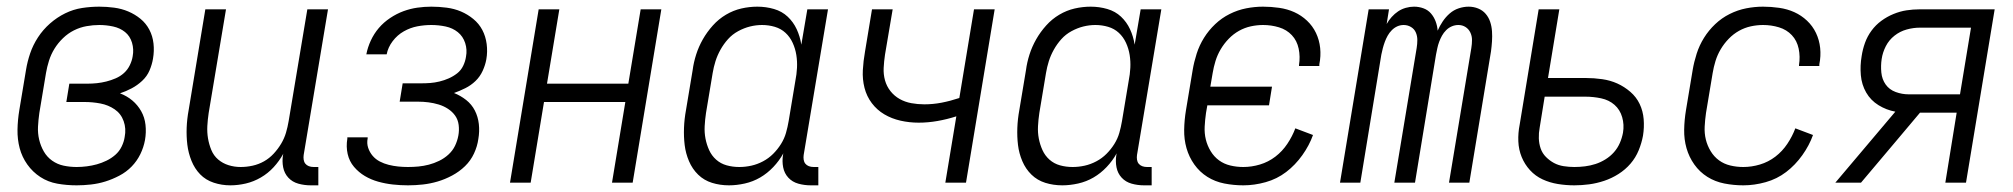

<svg xmlns="http://www.w3.org/2000/svg" viewBox="-20 -548 6040 576"><path d="M210 8Q180 8 152 3Q124 -2 101 -17Q78 -32 62 -54.5Q46 -77 39 -103.5Q32 -130 32.5 -159Q33 -188 38 -218L58 -338Q62 -363 70.5 -388Q79 -413 94 -436Q109 -459 130 -477.5Q151 -496 175.5 -508Q200 -520 226 -524Q252 -528 278 -528Q300 -528 322.5 -525Q345 -522 365 -513.5Q385 -505 401.5 -491.5Q418 -478 428 -459Q438 -440 440.5 -417.5Q443 -395 439 -372Q436 -354 428.5 -336.5Q421 -319 406.5 -305.5Q392 -292 375 -283Q358 -274 340 -268Q361 -260 377 -246.5Q393 -233 403.5 -214.5Q414 -196 416.5 -173.5Q419 -151 415 -128Q411 -106 401 -85.5Q391 -65 375 -48.5Q359 -32 338 -21Q317 -10 296 -3.5Q275 3 253 5.5Q231 8 210 8ZM210 -47Q225 -47 240.5 -49Q256 -51 270.5 -55Q285 -59 299.5 -66Q314 -73 326 -83.5Q338 -94 345 -108.5Q352 -123 354 -137Q359 -162 351 -184.5Q343 -207 324 -220Q305 -233 281.5 -237.5Q258 -242 234 -242H179L188 -297H243Q257 -297 271 -298.5Q285 -300 299 -303.5Q313 -307 327 -313Q341 -319 352 -329Q363 -339 369.5 -352.5Q376 -366 378 -379Q382 -400 376 -420Q370 -440 355 -452Q340 -464 319.5 -468.5Q299 -473 278 -473Q259 -473 239.5 -469.5Q220 -466 202 -457Q184 -448 169 -433.5Q154 -419 143.5 -402Q133 -385 127 -366Q121 -347 118 -329L98 -209Q95 -188 94 -168Q93 -148 97.5 -129Q102 -110 111.5 -93.5Q121 -77 136.5 -66Q152 -55 171 -51Q190 -47 210 -47Z M671 8Q645 8 621 0Q597 -8 580.5 -25Q564 -42 554.5 -65.5Q545 -89 542 -114Q539 -139 540 -165Q541 -191 546 -218L596 -520H658L606 -209Q603 -189 602 -170Q601 -151 604 -133Q607 -115 614 -98Q621 -81 634.5 -69.5Q648 -58 665.5 -52.5Q683 -47 702 -47Q720 -47 738 -51Q756 -55 772 -64Q788 -73 801 -87Q814 -101 823.5 -117Q833 -133 838 -150Q843 -167 846 -185L902 -520H964L891 -83Q890 -76 891 -69Q892 -62 896 -57Q900 -52 906.5 -49.5Q913 -47 921 -47H935V8H912Q893 8 875 3Q857 -2 845 -15Q833 -28 829.5 -46Q826 -64 829 -83L830 -87Q818 -65 801 -46.5Q784 -28 762.5 -15.5Q741 -3 717.5 2.5Q694 8 671 8Z M1204 8Q1181 8 1158.5 5.5Q1136 3 1114.5 -3Q1093 -9 1074.5 -20Q1056 -31 1042 -47.5Q1028 -64 1023 -86Q1018 -108 1022 -132V-136H1083V-133Q1080 -118 1084.5 -104.5Q1089 -91 1098 -80.5Q1107 -70 1119.5 -63.5Q1132 -57 1146 -53.5Q1160 -50 1174.5 -48.5Q1189 -47 1204 -47Q1220 -47 1235.5 -48.5Q1251 -50 1266.5 -54Q1282 -58 1297.5 -65.5Q1313 -73 1325.5 -84.5Q1338 -96 1345 -110.5Q1352 -125 1355 -141Q1358 -157 1356 -173Q1354 -189 1345.5 -201Q1337 -213 1324 -221.5Q1311 -230 1296 -234.5Q1281 -239 1265.5 -241Q1250 -243 1234 -243H1179L1188 -298H1243Q1257 -298 1270.5 -299Q1284 -300 1298.5 -303.5Q1313 -307 1326.5 -313Q1340 -319 1351.5 -328Q1363 -337 1369.5 -350.5Q1376 -364 1378 -378Q1382 -399 1375.5 -419Q1369 -439 1353.5 -451.5Q1338 -464 1317 -468.5Q1296 -473 1274 -473Q1253 -473 1232 -469Q1211 -465 1191.5 -454Q1172 -443 1158 -424.5Q1144 -406 1140 -385H1079Q1083 -406 1092.5 -426.5Q1102 -447 1116.5 -464Q1131 -481 1150.5 -494Q1170 -507 1190.5 -514.5Q1211 -522 1232 -525Q1253 -528 1274 -528Q1297 -528 1320 -525Q1343 -522 1363 -513.5Q1383 -505 1400 -491Q1417 -477 1427 -458Q1437 -439 1440 -416Q1443 -393 1439 -370Q1436 -353 1428 -335.5Q1420 -318 1406.5 -305Q1393 -292 1376 -283.5Q1359 -275 1342 -269Q1362 -261 1378.5 -248Q1395 -235 1404.5 -216.5Q1414 -198 1416.5 -176Q1419 -154 1415 -131Q1412 -109 1402 -87.5Q1392 -66 1375 -49.5Q1358 -33 1336.5 -21.5Q1315 -10 1293 -3.5Q1271 3 1248.5 5.5Q1226 8 1204 8Z M1510 0 1596 -520H1658L1621 -297H1865L1902 -520H1964L1878 0H1816L1856 -242H1612L1572 0Z M2167 8Q2140 8 2116 0.5Q2092 -7 2074.5 -24Q2057 -41 2047 -64.5Q2037 -88 2034 -113Q2031 -138 2032 -164.5Q2033 -191 2038 -218L2058 -338Q2061 -361 2068.5 -384.5Q2076 -408 2088.5 -430Q2101 -452 2118.5 -471.5Q2136 -491 2158 -504Q2180 -517 2204 -522.5Q2228 -528 2252 -528Q2278 -528 2302 -521Q2326 -514 2343 -498Q2360 -482 2370 -460.5Q2380 -439 2384 -414L2402 -520H2464L2391 -83Q2390 -76 2391 -69Q2392 -62 2396 -57Q2400 -52 2406.5 -49.5Q2413 -47 2421 -47H2435V8H2412Q2393 8 2375 3Q2357 -2 2345 -15Q2333 -28 2329.5 -46Q2326 -64 2329 -83L2330 -88Q2318 -66 2300 -47Q2282 -28 2260.5 -15.5Q2239 -3 2214.5 2.5Q2190 8 2167 8ZM2198 -47Q2216 -47 2234 -51Q2252 -55 2269 -64Q2286 -73 2299.5 -86.5Q2313 -100 2323 -116Q2333 -132 2338 -149.5Q2343 -167 2346 -185L2366 -305Q2370 -325 2371 -344.5Q2372 -364 2369 -383Q2366 -402 2358 -419.5Q2350 -437 2336.5 -449.5Q2323 -462 2304.5 -467.5Q2286 -473 2266 -473Q2248 -473 2230 -468.5Q2212 -464 2194.5 -454.5Q2177 -445 2164 -430.5Q2151 -416 2141.5 -399Q2132 -382 2126.5 -364.5Q2121 -347 2118 -329L2098 -209Q2095 -189 2094 -169.5Q2093 -150 2096.5 -132Q2100 -114 2107.5 -97.5Q2115 -81 2128.5 -69Q2142 -57 2160 -52Q2178 -47 2198 -47Z M2816 0 2849 -199Q2821 -190 2792.5 -185Q2764 -180 2736 -180Q2708 -180 2681.5 -186Q2655 -192 2633 -205Q2611 -218 2595.5 -238.5Q2580 -259 2573.5 -284.5Q2567 -310 2568.5 -337.5Q2570 -365 2575 -393L2596 -520H2658L2635 -384Q2632 -364 2631 -344.5Q2630 -325 2635 -307Q2640 -289 2651.5 -274.5Q2663 -260 2679 -251Q2695 -242 2714 -238.5Q2733 -235 2753 -235Q2779 -235 2805 -240Q2831 -245 2858 -254L2902 -520H2964L2878 0Z M3167 8Q3140 8 3116 0.5Q3092 -7 3074.5 -24Q3057 -41 3047 -64.5Q3037 -88 3034 -113Q3031 -138 3032 -164.5Q3033 -191 3038 -218L3058 -338Q3061 -361 3068.5 -384.5Q3076 -408 3088.5 -430Q3101 -452 3118.5 -471.5Q3136 -491 3158 -504Q3180 -517 3204 -522.5Q3228 -528 3252 -528Q3278 -528 3302 -521Q3326 -514 3343 -498Q3360 -482 3370 -460.5Q3380 -439 3384 -414L3402 -520H3464L3391 -83Q3390 -76 3391 -69Q3392 -62 3396 -57Q3400 -52 3406.5 -49.5Q3413 -47 3421 -47H3435V8H3412Q3393 8 3375 3Q3357 -2 3345 -15Q3333 -28 3329.5 -46Q3326 -64 3329 -83L3330 -88Q3318 -66 3300 -47Q3282 -28 3260.5 -15.5Q3239 -3 3214.5 2.5Q3190 8 3167 8ZM3198 -47Q3216 -47 3234 -51Q3252 -55 3269 -64Q3286 -73 3299.5 -86.5Q3313 -100 3323 -116Q3333 -132 3338 -149.5Q3343 -167 3346 -185L3366 -305Q3370 -325 3371 -344.5Q3372 -364 3369 -383Q3366 -402 3358 -419.5Q3350 -437 3336.5 -449.5Q3323 -462 3304.5 -467.5Q3286 -473 3266 -473Q3248 -473 3230 -468.5Q3212 -464 3194.5 -454.5Q3177 -445 3164 -430.5Q3151 -416 3141.5 -399Q3132 -382 3126.5 -364.5Q3121 -347 3118 -329L3098 -209Q3095 -189 3094 -169.5Q3093 -150 3096.5 -132Q3100 -114 3107.5 -97.5Q3115 -81 3128.5 -69Q3142 -57 3160 -52Q3178 -47 3198 -47Z M3710 8Q3681 8 3653 2.5Q3625 -3 3602 -17.5Q3579 -32 3563 -54.5Q3547 -77 3539.5 -103.5Q3532 -130 3532.5 -159Q3533 -188 3538 -218L3558 -338Q3562 -362 3570 -387Q3578 -412 3592 -434.5Q3606 -457 3625.5 -475.5Q3645 -494 3669 -506Q3693 -518 3718.5 -523Q3744 -528 3769 -528Q3793 -528 3817.5 -524.5Q3842 -521 3863 -511.5Q3884 -502 3901 -486Q3918 -470 3928 -449Q3938 -428 3940.5 -404Q3943 -380 3938 -355V-350H3877V-353Q3881 -378 3876 -402Q3871 -426 3855.5 -442.5Q3840 -459 3817 -466Q3794 -473 3769 -473Q3751 -473 3732.5 -469Q3714 -465 3697 -455.5Q3680 -446 3666 -431.5Q3652 -417 3642 -400Q3632 -383 3626.5 -365Q3621 -347 3618 -329L3611 -288H3796L3787 -232H3602L3598 -209Q3595 -188 3594 -168Q3593 -148 3597.5 -129.5Q3602 -111 3612 -94.5Q3622 -78 3637 -67Q3652 -56 3671 -51.5Q3690 -47 3710 -47Q3735 -47 3760 -54.5Q3785 -62 3806 -78Q3827 -94 3842 -116.5Q3857 -139 3866 -163L3919 -143Q3908 -112 3887 -82.5Q3866 -53 3838.5 -32Q3811 -11 3777 -1.5Q3743 8 3710 8Z M4000 0 4086 -520H4147L4140 -476Q4146 -487 4155 -497Q4164 -507 4174.5 -514Q4185 -521 4197.5 -524.5Q4210 -528 4222 -528Q4237 -528 4250.5 -523Q4264 -518 4273 -507.5Q4282 -497 4287 -483.5Q4292 -470 4293 -456Q4299 -470 4308 -483.5Q4317 -497 4329 -507.5Q4341 -518 4356 -523Q4371 -528 4386 -528Q4401 -528 4414.5 -522.5Q4428 -517 4437 -506.5Q4446 -496 4450.5 -482.5Q4455 -469 4456 -454Q4457 -439 4456 -424Q4455 -409 4453 -394L4388 0H4327L4394 -404Q4396 -416 4396 -428Q4396 -440 4391 -450.5Q4386 -461 4376.5 -467Q4367 -473 4355 -473Q4345 -473 4335.5 -469Q4326 -465 4318.5 -457.5Q4311 -450 4306 -441Q4301 -432 4297.5 -422.5Q4294 -413 4292 -403.5Q4290 -394 4288 -384L4225 0H4163L4230 -404Q4232 -416 4232 -428Q4232 -440 4227.5 -450.5Q4223 -461 4213 -467Q4203 -473 4191 -473Q4181 -473 4172 -469Q4163 -465 4155.5 -457.5Q4148 -450 4143 -441Q4138 -432 4134.5 -422.5Q4131 -413 4128.5 -403.5Q4126 -394 4124 -384L4061 0Z M4703 8Q4678 8 4653.5 4Q4629 0 4607.5 -10Q4586 -20 4570 -37.5Q4554 -55 4545 -77Q4536 -99 4535 -124Q4534 -149 4539 -174L4596 -520H4658L4624 -314H4737Q4762 -314 4786.5 -310.5Q4811 -307 4832 -297.5Q4853 -288 4871 -272.5Q4889 -257 4899 -236Q4909 -215 4911 -190.5Q4913 -166 4909 -141Q4905 -119 4896 -97Q4887 -75 4871.5 -57Q4856 -39 4835.5 -26Q4815 -13 4792.5 -5.5Q4770 2 4747.5 5Q4725 8 4703 8ZM4703 -47Q4719 -47 4735 -49Q4751 -51 4766.5 -56Q4782 -61 4796.5 -70Q4811 -79 4822 -91.5Q4833 -104 4839.5 -119Q4846 -134 4849 -150Q4853 -174 4846.5 -196.5Q4840 -219 4823.5 -233.5Q4807 -248 4783.5 -253Q4760 -258 4736 -258H4614L4599 -165Q4596 -149 4596.5 -133Q4597 -117 4602 -102.5Q4607 -88 4618 -77Q4629 -66 4642 -59Q4655 -52 4671 -49.5Q4687 -47 4703 -47Z M5210 8Q5181 8 5153 2.5Q5125 -3 5102 -17.5Q5079 -32 5063 -54.5Q5047 -77 5039.5 -103.5Q5032 -130 5032.5 -159Q5033 -188 5038 -218L5058 -338Q5062 -362 5070 -387Q5078 -412 5092 -434.5Q5106 -457 5125.5 -475.5Q5145 -494 5169 -506Q5193 -518 5218.5 -523Q5244 -528 5269 -528Q5293 -528 5317.5 -524.5Q5342 -521 5363 -511.5Q5384 -502 5401 -486Q5418 -470 5428 -449Q5438 -428 5440.5 -404Q5443 -380 5438 -355V-350H5377V-353Q5381 -378 5376 -402Q5371 -426 5355.5 -442.5Q5340 -459 5317 -466Q5294 -473 5269 -473Q5251 -473 5232.5 -469Q5214 -465 5197 -455.5Q5180 -446 5166 -431.5Q5152 -417 5142 -400Q5132 -383 5126.5 -365Q5121 -347 5118 -329L5098 -209Q5095 -188 5094 -168Q5093 -148 5097.5 -129.5Q5102 -111 5112 -94.5Q5122 -78 5137 -67Q5152 -56 5171 -51.5Q5190 -47 5210 -47Q5235 -47 5260 -54.5Q5285 -62 5306 -78Q5327 -94 5342 -116.5Q5357 -139 5366 -163L5419 -143Q5408 -112 5387 -82.5Q5366 -53 5338.5 -32Q5311 -11 5277 -1.5Q5243 8 5210 8Z M5486 0 5666 -213Q5639 -218 5615.5 -232.5Q5592 -247 5578.5 -270.5Q5565 -294 5562.5 -322.5Q5560 -351 5565 -380Q5568 -400 5575 -419.5Q5582 -439 5594.5 -456Q5607 -473 5624 -485.5Q5641 -498 5660.5 -506Q5680 -514 5699.5 -517Q5719 -520 5739 -520H5964L5878 0H5816L5850 -210H5740L5671 -128L5563 0ZM5860 -265 5893 -465H5739Q5720 -465 5700 -459.5Q5680 -454 5663.5 -441Q5647 -428 5637.5 -409.5Q5628 -391 5625 -371Q5622 -351 5624 -330.5Q5626 -310 5637 -294.5Q5648 -279 5667 -272Q5686 -265 5706 -265Z"/></svg>

Font: Iosevka Curly Light
Style: Italic
Weight: 300
Italic angle: -9°
Monospace: yes
Designer: Belleve Invis
Foundry: Belleve Invis
Version: Version 22.1.2; ttfautohint (v1.8.4)